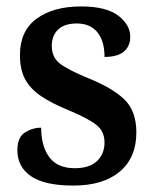

<svg xmlns="http://www.w3.org/2000/svg" viewBox="-20 -567 477 597"><path d="M208 10Q119 10 76.5 -19Q34 -48 34 -100Q34 -140 57.5 -155Q81 -170 108 -170Q108 -112 133.5 -78Q159 -44 212 -44Q259 -44 282 -66.5Q305 -89 305 -124Q305 -158 280.5 -178Q256 -198 194 -224Q142 -245 108.5 -267.5Q75 -290 58.5 -320Q42 -350 42 -396Q42 -471 94 -509Q146 -547 232 -547Q310 -547 347.5 -518.5Q385 -490 385 -453Q385 -423 365 -406.5Q345 -390 305 -390Q305 -440 282.5 -467Q260 -494 219 -494Q180 -494 160.5 -475Q141 -456 141 -424Q141 -389 166 -369.5Q191 -350 254 -324Q327 -295 365.5 -259Q404 -223 404 -155Q404 -77 352.5 -33.5Q301 10 208 10Z"/></svg>

Font: Noto Serif Hebrew SemiCondensed SemiBold
Style: Regular
Weight: 600
Width: 4
Designer: Monotype Design Team
Foundry: Monotype Imaging Inc.
Version: Version 2.004; ttfautohint (v1.8.4.7-5d5b)